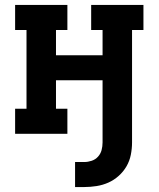

<svg xmlns="http://www.w3.org/2000/svg" viewBox="-20 -540 640 775"><path d="M283 215V114H320Q335 114 350 109Q365 104 375.5 92.5Q386 81 390 66Q394 51 394 35V-216H206V-101H252V0H41V-101H87V-419H41V-520H252V-419H206V-317H394V-419H348V-520H559V-419H513V35Q513 60 508 85Q503 110 490.5 131.5Q478 153 459 170Q440 187 417.5 197Q395 207 370 211Q345 215 320 215Z"/></svg>

Font: Iosevka Etoile
Style: Bold
Weight: 700
Designer: Belleve Invis
Foundry: Belleve Invis
Version: Version 28.1.0; ttfautohint (v1.8.4)